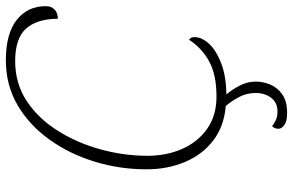

<svg xmlns="http://www.w3.org/2000/svg" viewBox="-188 -576 976 639"><g transform="rotate(-90 299.5 -256.0)"><path d="M244 212Q216 212 203.5 203Q191 194 191 183Q191 170 200 162Q208 169 220 174.5Q232 180 248 180Q278 180 294 159Q310 138 310 107Q310 79 298 55Q286 31 267 8Q198 2 151 -34.5Q104 -71 80 -129Q56 -187 56 -256Q56 -345 81.5 -428.5Q107 -512 155 -579Q203 -646 269.5 -685Q336 -724 419 -724Q507 -724 553 -688Q599 -652 599 -591Q599 -573 588 -562Q577 -551 557 -551Q557 -619 525 -656Q493 -693 416 -693Q341 -693 282.5 -654Q224 -615 183.5 -550Q143 -485 122 -407.5Q101 -330 101 -253Q101 -189 124 -137Q147 -85 191 -54Q235 -23 298 -23Q370 -23 414.5 -47Q459 -71 487 -114Q496 -110 496 -96Q496 -72 474 -48Q452 -24 409.5 -7.5Q367 9 305 10Q321 28 334.5 54Q348 80 348 108Q348 131 338.5 155Q329 179 306 195.5Q283 212 244 212Z"/></g></svg>

Font: Noto Serif ExtraLight
Style: Italic
Weight: 200
Italic angle: -12°
Designer: Monotype Design Team
Foundry: Monotype Imaging Inc.
Version: Version 2.014; ttfautohint (v1.8.4.7-5d5b)